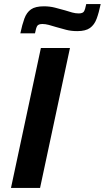

<svg xmlns="http://www.w3.org/2000/svg" viewBox="-20 -924 515 944"><path d="M34 0 181 -688H324L177 0ZM80 -760Q89 -803 100 -833Q111 -863 132.5 -878Q154 -893 196 -893Q224 -893 250 -886.5Q276 -880 300 -873Q319 -867 335 -862.5Q351 -858 367 -858Q387 -858 393 -868Q399 -878 404 -904H475Q466 -861 455 -831.5Q444 -802 422.5 -786.5Q401 -771 360 -771Q330 -771 305 -777.5Q280 -784 256 -791Q237 -797 220 -801.5Q203 -806 189 -806Q169 -806 163 -796.5Q157 -787 152 -760Z"/></svg>

Font: Saira SemiBold
Style: Italic
Weight: 600
Italic angle: -12°
Designer: Hector Gatti with collaboration of the Omnibus-Type team
Foundry: Omnibus-Type
Version: Version 1.100; ttfautohint (v1.8.3)